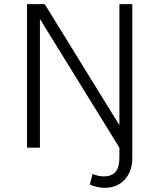

<svg xmlns="http://www.w3.org/2000/svg" viewBox="-20 -710 766 923"><path d="M110 0V-690H195L569 -84L554 -80V-690H616V48Q616 114 579.5 153.5Q543 193 482 193Q466 193 446.5 188.5Q427 184 412 177L425 126Q439 132 452.5 135Q466 138 480 138Q515 138 534.5 117Q554 96 554 47V0L157 -643L172 -647V0Z"/></svg>

Font: Radio Canada Light
Style: Regular
Weight: 300
Designer: Charles Daoud, Etienne Aubert Bonn, Alexandre Saumier Demers, Jacques Le Bailly
Foundry: Radio-Canada
Version: Version 2.104;gftools[0.9.28.dev5+ged2979d]